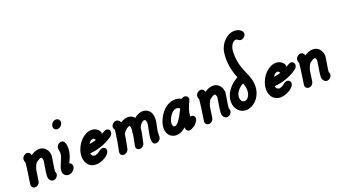

<svg xmlns="http://www.w3.org/2000/svg" viewBox="-57 -1188 3004 1692"><g transform="rotate(-20 1444.5 -341.5)"><path d="M28.4 -102.7C25.2 -79.1 21 -55.5 17.7 -31.8L17.6 -30.9C15 -10.9 30.1 6.4 50.1 6.4C71.9 6.4 92.2 -10.9 96.1 -32.7L96.7 -36.4C100.1 -55.5 103 -77.3 106 -99.1C108.4 -112.7 109.7 -125.5 112.3 -140C115.6 -153.6 127.8 -181.8 138.3 -194.5C140.6 -197.3 162.2 -211.8 171.2 -216.4C177 -219 181.4 -220.2 184.9 -220.2C195.6 -220.2 196.8 -209 200.6 -197.3C200.4 -196.4 201.1 -190 200 -183.6C198.2 -173.6 195.3 -151.8 192.7 -137.3C187.6 -108.2 182 -76.4 181.1 -50.9C179.9 -7.1 210.1 4.5 221.3 4.5C243.2 4.5 263.6 -13.6 267.5 -35.5C269.1 -44.5 266.6 -56.4 261.4 -62.7C262.3 -78.2 267 -110 272 -138.2C274.5 -152.7 278.5 -175.5 279.7 -187.3L281.5 -197.3C286.8 -227.5 266.7 -299.1 196.7 -299.1C166.2 -299.1 141.2 -284.7 118.1 -270.9C117.3 -271.8 116.6 -272.7 116.7 -273.6C116 -274.5 116.9 -274.5 116.9 -274.5C117.5 -278.1 107.5 -301.8 84.4 -301.8H82.6C61.6 -300.9 41.2 -283.6 37.6 -262.7C37.2 -260.9 37.7 -258.2 37.3 -256.4C37 -239.1 42.3 -232.7 44.3 -229.1C42.9 -205.5 37.7 -170.9 34 -144.5C29.6 -119.5 33.6 -132 28.4 -102.7Z M459 -450C463.2 -473.6 447.4 -492.7 424.7 -492.7C402 -492.7 380.4 -473.6 376.3 -450C372.1 -426.4 387.1 -408.2 409.8 -408.2C432.5 -408.2 454.8 -426.4 459 -450ZM359.6 -182.7C354.1 -151.3 322.9 -98.3 316.2 -60.5C310.2 -26.3 329.5 4.1 366.4 4.1C395.8 4.1 422.5 -20.1 428.7 -46.4L429.4 -50C432.4 -67.3 421.1 -85.5 404.4 -89.1C416.5 -116.7 432.5 -145 439.1 -182.3C441.7 -197.3 452.9 -289.5 404.9 -292.7H403.1C381.3 -292.7 360.9 -275.5 357.1 -253.6C353.4 -232.6 366.5 -222 359.6 -182.7Z M528.7 -136.4C516.4 -66.2 548.9 1.8 626.2 1.8C679.6 1.8 750.1 -40.8 756.3 -76.4C760.2 -98.2 746 -115.5 724.1 -115.5C714.1 -115.5 699.4 -109.1 691.6 -100.9C674.2 -84.1 649.4 -76.4 640 -76.4C624.7 -76.4 612.1 -86.4 607.6 -109.1C675.7 -113.6 750.5 -134.6 823.9 -186.4C833.2 -192.7 842.2 -207.3 843.9 -217.3C847.8 -239.1 833.5 -256.4 811.7 -256.4C803 -256.4 790.7 -251.4 764.2 -234.5C768.8 -260.4 737.1 -299.1 687.4 -299.1C616.6 -299.1 544.3 -224.6 528.7 -136.4ZM695 -202.7C637 -185.6 655.9 -192.7 629.9 -189.1C646.6 -209 648.4 -217.2 674.5 -220.6C686.5 -220.6 690.6 -206 695 -202.7Z M1024.6 -173.6C1022.9 -169.1 1021.4 -165.5 1020.6 -160.9L1020.1 -158.2C1019.3 -153.6 1019.7 -145.5 1020.7 -140.9L1013.6 -100.9C1008.9 -79.1 1005 -57.3 1000.3 -35.5L1000.1 -34.5C996.3 -12.7 1010.5 4.5 1032.3 4.5C1053.2 4.5 1073.4 -11.8 1078 -32.7L1092.4 -99.1C1094.2 -107.4 1095.9 -115.8 1097.4 -124.4C1100 -139.2 1102.1 -154.4 1103.1 -170C1109.1 -183.6 1120.2 -200 1132 -210C1144 -218.4 1145.9 -220.9 1153.9 -220.9C1163 -220.9 1178.6 -211.8 1170.2 -163.6C1165.3 -135.9 1159.5 -115.2 1155.8 -94.4C1145.8 -37.5 1147.2 6.4 1183.8 6.4C1205.6 6.4 1227 -11.8 1230.9 -33.6C1232 -40.1 1230.2 -72.4 1234.7 -98.2C1235.3 -101.2 1235.9 -104.2 1236.6 -107.3C1239.5 -123.6 1244.5 -141.8 1248.3 -163.6C1267.1 -269.8 1209.7 -300 1167.8 -300C1138 -300 1106.6 -282.7 1087.4 -266.4C1073.3 -285.5 1053.9 -295.4 1028.1 -295.4C1004.6 -295.4 985.1 -287.1 969.4 -278.2L960.3 -272.7L957.3 -276.4L945.2 -290C939.9 -296.4 928.9 -300.9 919.8 -300.9H918.9C897.8 -300 877.5 -282.7 873.8 -261.8C871.2 -246.8 877.6 -237.4 883.7 -230L877.4 -179.1C876 -176.4 874.5 -172.7 874 -170C873.5 -167.3 873.6 -162.7 874.1 -160C872.1 -149.1 871 -137.3 869 -126.4C864.9 -102.7 860.7 -79.1 855.6 -55.5C854.5 -49.1 852.8 -44.5 851.7 -38.2L851 -34.5C847.2 -12.7 861.4 4.5 883.2 4.5C904.1 4.5 924.3 -11.8 928.9 -32.7C930 -39.1 932 -45.5 933.2 -51.8C938.6 -77.3 943.1 -102.7 947.4 -127.3C949.6 -140 951 -152.7 953.2 -165.5C963.5 -182.7 980.5 -201.8 997.6 -210.9C1004.1 -214.8 1009 -216.6 1012.8 -216.6C1024.4 -216.6 1024.9 -199.7 1024.6 -173.6Z M1293.2 -121.4C1280.8 -50.9 1316.9 1.2 1378.8 1.2C1427.4 1.2 1462.8 -36.4 1467.1 -40C1468 -2.2 1493.3 0.9 1500.8 0.9C1507.2 0.9 1516.8 -1.8 1522.8 -5.5L1549 -20C1554.1 -22.7 1560.6 -29.1 1564.2 -33.6L1579.7 -54.5C1583.4 -60 1587.7 -69.1 1588.7 -74.5C1592.5 -96.4 1578.3 -113.6 1556.5 -113.6C1553.7 -113.6 1549 -112.7 1546.1 -111.8C1547 -121.8 1548.6 -130.9 1550.4 -140.9C1562.1 -207.5 1588.9 -240.7 1591.6 -256.4C1595.5 -278.2 1580.3 -295.5 1558.5 -295.5C1549.4 -295.5 1536.8 -290.9 1529.3 -284.5C1504.2 -298.3 1487 -299 1482 -299.5C1478.9 -299.5 1475.8 -299.1 1472.8 -299.1C1361.6 -299.1 1303.2 -177.9 1293.2 -121.4ZM1371.1 -119.1C1377.3 -154.5 1409.2 -217.3 1453.6 -220.9H1463.6C1472.5 -220 1481.7 -215.5 1488.8 -209.1C1440 -111.1 1412.9 -77.3 1388.2 -77.3C1375.6 -80.6 1367.2 -97.4 1371.1 -119.1Z M1657.5 -102.7C1654.3 -79.1 1650.1 -55.5 1646.8 -31.8L1646.7 -30.9C1644.1 -10.9 1659.2 6.4 1679.2 6.4C1701 6.4 1721.3 -10.9 1725.2 -32.7L1725.8 -36.4C1729.2 -55.5 1732.1 -77.3 1735.1 -99.1C1737.5 -112.7 1738.8 -125.5 1741.4 -140C1744.7 -153.6 1756.9 -181.8 1767.3 -194.5C1769.6 -197.3 1791.3 -211.8 1800.3 -216.4C1806.1 -219 1810.5 -220.2 1814 -220.2C1824.7 -220.2 1825.8 -209 1829.6 -197.3C1829.5 -196.4 1830.2 -190 1829.1 -183.6C1827.3 -173.6 1824.4 -151.8 1821.8 -137.3C1816.7 -108.2 1811.1 -76.4 1810.2 -50.9C1809 -7.1 1839.2 4.5 1850.4 4.5C1872.2 4.5 1892.7 -13.6 1896.6 -35.5C1898.2 -44.5 1895.7 -56.4 1890.5 -62.7C1891.4 -78.2 1896.1 -110 1901 -138.2C1903.6 -152.7 1907.6 -175.5 1908.8 -187.3L1910.6 -197.3C1915.9 -227.5 1895.8 -299.1 1825.8 -299.1C1795.3 -299.1 1770.3 -284.7 1747.2 -270.9C1746.4 -271.8 1745.7 -272.7 1745.8 -273.6C1745.1 -274.5 1746 -274.5 1746 -274.5C1746.6 -278.1 1736.6 -301.8 1713.5 -301.8H1711.7C1690.6 -300.9 1670.3 -283.6 1666.6 -262.7C1666.3 -260.9 1666.7 -258.2 1666.4 -256.4C1666.1 -239.1 1671.4 -232.7 1673.4 -229.1C1672 -205.5 1666.8 -170.9 1663.1 -144.5C1658.7 -119.5 1662.7 -132 1657.5 -102.7Z M2022.1 -545.5C1999.5 -417.3 2056.2 -295.5 2056.2 -295.5L2037.9 -284.5C1954.3 -231.5 1934.7 -162.9 1930.1 -137.3C1916.7 -61 1962.4 3.6 2031.7 3.6C2097.6 3.6 2161.3 -56.2 2175.4 -136.4C2190.3 -220.5 2148.4 -289.3 2128.6 -340C2086.1 -442.6 2097.6 -530 2100 -543.6C2103 -560.8 2120.7 -610.9 2156.4 -610.9C2173.7 -610.9 2175.6 -593.6 2197.9 -593.6C2219.7 -593.6 2240.9 -610.9 2244.8 -632.7C2249.2 -657.9 2219.7 -687.4 2172.9 -689.1H2168.3C2107.4 -689.1 2037.3 -631.5 2022.1 -545.5ZM2045.6 -75.5C2023.3 -75.5 2002.4 -98.4 2009.2 -137.3C2017.5 -184.4 2066 -218.9 2084.2 -227.3C2092.8 -204 2103.8 -173.3 2097.4 -137.3C2091.5 -103.8 2069 -75.5 2045.6 -75.5Z M2258.7 -136.4C2246.4 -66.2 2278.9 1.8 2356.2 1.8C2409.6 1.8 2480.1 -40.8 2486.3 -76.4C2490.2 -98.2 2476 -115.5 2454.1 -115.5C2444.1 -115.5 2429.4 -109.1 2421.6 -100.9C2404.2 -84.1 2379.4 -76.4 2370 -76.4C2354.7 -76.4 2342.1 -86.4 2337.6 -109.1C2405.7 -113.6 2480.5 -134.6 2553.9 -186.4C2563.2 -192.7 2572.2 -207.3 2573.9 -217.3C2577.8 -239.1 2563.5 -256.4 2541.7 -256.4C2533 -256.4 2520.7 -251.4 2494.2 -234.5C2498.8 -260.4 2467.1 -299.1 2417.4 -299.1C2346.6 -299.1 2274.3 -224.6 2258.7 -136.4ZM2425 -202.7C2367 -185.6 2385.9 -192.7 2359.9 -189.1C2376.6 -209 2378.4 -217.2 2404.5 -220.6C2416.5 -220.6 2420.6 -206 2425 -202.7Z M2594.8 -102.7C2591.5 -79.1 2587.4 -55.5 2584.1 -31.8L2583.9 -30.9C2581.3 -10.9 2596.5 6.4 2616.5 6.4C2638.3 6.4 2658.6 -10.9 2662.4 -32.7L2663.1 -36.4C2666.5 -55.5 2669.4 -77.3 2672.3 -99.1C2674.7 -112.7 2676.1 -125.5 2678.6 -140C2682 -153.6 2694.2 -181.8 2704.6 -194.5C2706.9 -197.3 2728.6 -211.8 2737.6 -216.4C2743.4 -219 2747.8 -220.2 2751.2 -220.2C2761.9 -220.2 2763.1 -209 2766.9 -197.3C2766.8 -196.4 2767.5 -190 2766.3 -183.6C2764.6 -173.6 2761.6 -151.8 2759.1 -137.3C2753.9 -108.2 2748.3 -76.4 2747.5 -50.9C2746.2 -7.1 2776.5 4.5 2787.7 4.5C2809.5 4.5 2830 -13.6 2833.8 -35.5C2835.4 -44.5 2833 -56.4 2827.7 -62.7C2828.6 -78.2 2833.3 -110 2838.3 -138.2C2840.9 -152.7 2844.9 -175.5 2846.1 -187.3L2847.8 -197.3C2853.2 -227.5 2833 -299.1 2763.1 -299.1C2732.6 -299.1 2707.6 -284.7 2684.4 -270.9C2683.7 -271.8 2683 -272.7 2683.1 -273.6C2682.4 -274.5 2683.3 -274.5 2683.3 -274.5C2683.9 -278.1 2673.9 -301.8 2650.8 -301.8H2649C2627.9 -300.9 2607.6 -283.6 2603.9 -262.7C2603.6 -260.9 2604 -258.2 2603.7 -256.4C2603.4 -239.1 2608.6 -232.7 2610.7 -229.1C2609.3 -205.5 2604.1 -170.9 2600.3 -144.5C2595.9 -119.5 2600 -132 2594.8 -102.7Z"/></g></svg>

Font: TudorRose
Style: Oblique
Weight: 500
Italic angle: 10°
Version: Version 001.000